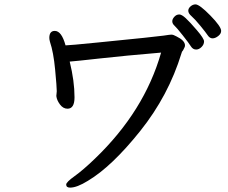

<svg xmlns="http://www.w3.org/2000/svg" viewBox="-20 -827 1040 876"><path d="M300 29Q282 29 282 15Q282 4 320.5 -23.5Q359 -51 413 -103Q639 -320 715 -587Q549 -573 437.5 -560.5Q326 -548 298 -546Q320 -457 320 -383Q320 -331 288 -331Q268 -331 253.5 -350.5Q239 -370 237 -389L239 -411Q239 -430 231.5 -509.5Q224 -589 208 -636Q205 -647 205 -654Q205 -686 230 -686Q261 -686 279 -620Q295 -620 425 -633Q698 -660 726.5 -664.5Q755 -669 762 -669Q771 -669 785 -661Q824 -642 824 -620Q824 -614 821.5 -610Q819 -606 817 -601Q815 -596 812.5 -594Q810 -592 808 -584Q749 -391 619.5 -229Q490 -67 381 -2Q331 29 300 29ZM875 -601Q860 -601 851 -615.5Q842 -630 814 -665.5Q786 -701 776 -710Q766 -719 766 -730Q766 -740 775.5 -750.5Q785 -761 798 -761Q809 -761 827.5 -744Q846 -727 878.5 -689Q911 -651 911 -638Q911 -624 899.5 -612.5Q888 -601 875 -601ZM950 -652Q937 -652 928 -665.5Q919 -679 894 -709.5Q869 -740 854 -753Q839 -766 839 -778Q839 -789 849.5 -798Q860 -807 872 -807Q890 -807 939.5 -756.5Q989 -706 989 -686Q989 -673 975.5 -662.5Q962 -652 950 -652Z"/></svg>

Font: LXGW WenKai Medium
Style: Regular
Weight: 500
Designer: LXGW / Fontworks Inc.
Foundry: LXGW / Fontworks Inc.
Version: Version 1.501; October 10, 2024